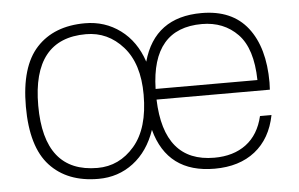

<svg xmlns="http://www.w3.org/2000/svg" viewBox="-43 -589 1037 665"><g transform="rotate(-5 475.0 -256.5)"><path d="M274 -527Q343 -527 396.5 -487.5Q450 -448 474 -376Q516 -527 679 -527Q785 -527 839 -458Q893 -389 893 -267Q893 -256 892 -242H498Q505 -24 680 -24Q747 -24 791 -57Q835 -90 850 -154H890Q874 -73 819 -29.5Q764 14 678 14Q514 14 473 -139Q448 -66 395.5 -26Q343 14 274 14Q166 14 105.5 -51.5Q45 -117 45 -257Q45 -396 105.5 -461.5Q166 -527 274 -527ZM88 -257Q88 -24 274 -24Q350 -24 402.5 -85Q455 -146 455 -263Q455 -371 402.5 -430Q350 -489 274 -489Q88 -489 88 -257ZM498 -279H852Q850 -389 801.5 -439Q753 -489 677 -489Q503 -489 498 -279Z"/></g></svg>

Font: Nacelle UltraLight
Style: Regular
Weight: 200
Designer: Sora Sagano
Foundry: Sora Sagano
Version: Version 1.000;FEAKit 1.0